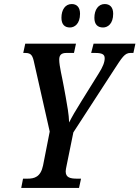

<svg xmlns="http://www.w3.org/2000/svg" viewBox="-20 -930 690 950"><path d="M490 -794C513 -794 540 -812 540 -862C540 -895 523 -910 498 -910C467 -910 447 -882 447 -842C447 -809 463 -794 490 -794ZM326 -794C349 -794 376 -812 376 -862C376 -895 359 -910 335 -910C303 -910 284 -882 284 -842C284 -809 300 -794 326 -794ZM85 0H371L381 -46H362C328 -46 305 -51 305 -82C305 -88 307 -99 310 -113L343 -275L543 -583C584 -646 597 -668 625 -668H640L650 -714H443L431 -668H451C485 -668 498 -661 498 -642C498 -622 489 -599 468 -566L384 -431C355 -385 335 -350 322 -324C321 -364 312 -411 305 -451L296 -500C288 -546 273 -603 273 -635C273 -657 283 -668 308 -668H346L356 -714H105L95 -668H105C136 -668 142 -654 150 -615L226 -279L193 -111C181 -54 150 -46 116 -46H94Z"/></svg>

Font: Noto Serif Condensed Semi
Style: Italic
Weight: 600
Width: 3
Italic angle: -12°
Designer: Monotype Design Team
Foundry: Monotype Imaging Inc.
Version: Version 1.901